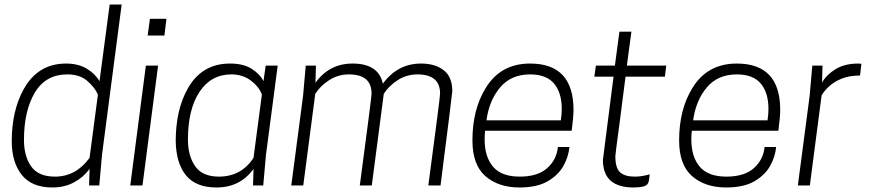

<svg xmlns="http://www.w3.org/2000/svg" viewBox="-20 -820 3851 849"><path d="M212 9Q120 9 76 -47Q32 -103 32 -195Q32 -331 85 -426Q148 -539 272 -539Q325 -539 362.5 -517Q400 -495 420 -461L465 -800H518L431 -135L419 0H374L376 -73Q349 -36 307 -13.5Q265 9 212 9ZM223 -39Q316 -39 376 -122L413 -402Q398 -435 365 -463Q332 -491 278 -491Q182 -491 134 -410.5Q86 -330 86 -201Q86 -129 118 -84Q150 -39 223 -39Z M610 0H556L625 -530H679ZM707 -663H633L643 -737H716Z M1208 -530H1155ZM937 9Q847 9 803 -44Q759 -97 757 -195Q757 -334 810 -428Q872 -539 997 -539Q1056 -539 1092.5 -516Q1129 -493 1145 -461L1155 -530H1208L1156 -135L1144 0H1099L1101 -73Q1042 9 937 9ZM948 -39Q1047 -39 1101 -122L1138 -402Q1125 -437 1089 -464Q1053 -491 1003 -491Q913 -491 862 -413.5Q811 -336 811 -203Q811 -131 843 -85Q875 -39 948 -39Z M1928 0H1874Q1926 -390 1926 -406Q1926 -491 1826 -491Q1778 -491 1738.5 -465.5Q1699 -440 1677 -405L1624 0H1571Q1623 -390 1623 -406Q1623 -491 1523 -491Q1475 -491 1435.5 -465.5Q1396 -440 1374 -405L1321 0H1268L1320 -395L1332 -530H1377L1375 -454Q1436 -539 1539 -539Q1654 -539 1673 -450Q1738 -539 1842 -539Q1904 -539 1942 -509.5Q1980 -480 1980 -417Q1980 -408 1928 0Z M2277 9Q2184 9 2126.5 -41Q2069 -91 2069 -199Q2069 -334 2126 -428Q2192 -539 2324 -539Q2516 -539 2516 -334Q2516 -305 2508 -242H2125Q2123 -222 2123 -204Q2123 -126 2160.5 -82.5Q2198 -39 2278 -39Q2357 -39 2399 -76Q2441 -113 2447 -170H2498Q2494 -127 2471.5 -86.5Q2449 -46 2402 -18.5Q2355 9 2277 9ZM2460 -288Q2464 -315 2464 -338Q2464 -410 2430 -450.5Q2396 -491 2324 -491Q2240 -491 2191.5 -433.5Q2143 -376 2131 -288Z M2781 9Q2646 9 2646 -113Q2674 -337 2693 -481H2608L2615 -530H2699L2719 -680H2772L2752 -530H2926L2920 -481H2746L2717 -255Q2703 -153 2701 -130Q2701 -76 2722.5 -57.5Q2744 -39 2786 -39Q2817 -39 2848 -48L2853 -49L2851 -34Q2850 -15 2842.5 -5Q2835 5 2805 8Z M3191 9Q3098 9 3040.5 -41Q2983 -91 2983 -199Q2983 -334 3040 -428Q3106 -539 3238 -539Q3430 -539 3430 -334Q3430 -305 3422 -242H3039Q3037 -222 3037 -204Q3037 -126 3074.5 -82.5Q3112 -39 3192 -39Q3271 -39 3313 -76Q3355 -113 3361 -170H3412Q3408 -127 3385.5 -86.5Q3363 -46 3316 -18.5Q3269 9 3191 9ZM3374 -288Q3378 -315 3378 -338Q3378 -410 3344 -450.5Q3310 -491 3238 -491Q3154 -491 3105.5 -433.5Q3057 -376 3045 -288Z M3561 0H3508L3560 -395L3572 -530H3617L3615 -455Q3634 -489 3674.5 -514Q3715 -539 3775 -539L3789 -538L3783 -486Q3736 -486 3702.5 -472.5Q3669 -459 3647 -439Q3625 -419 3613 -398Z"/></svg>

Font: Tanohe Sans Light
Style: Italic
Weight: 300
Designer: Village Type and Design LLC & Cristiano Sobral
Foundry: Cooper Hewitt Smithsonian Design Museum
Version: Version 1.00;September 29, 2021;FontCreator 13.0.0.2655 64-b